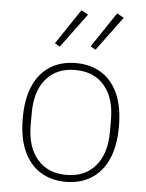

<svg xmlns="http://www.w3.org/2000/svg" viewBox="-54 -801 653 857"><g transform="rotate(5 272.5 -372.5)"><path d="M272 12Q206 12 157.5 -19Q109 -50 83 -109Q57 -168 57 -254Q57 -341 83 -400Q109 -459 157.5 -489.5Q206 -520 272 -520Q339 -520 387.5 -489.5Q436 -459 462 -400Q488 -341 488 -254Q488 -168 462 -109Q436 -50 387.5 -19Q339 12 272 12ZM272 -19Q356 -19 403 -74.5Q450 -130 450 -227V-281Q450 -379 403 -434Q356 -489 272 -489Q189 -489 142 -434Q95 -379 95 -281V-227Q95 -130 142 -74.5Q189 -19 272 -19ZM307 -740 194 -587 171 -600 276 -757ZM467 -740 354 -587 331 -600 436 -757Z"/></g></svg>

Font: IBM Plex Sans ExtraLight
Style: Regular
Weight: 250
Designer: Mike Abbink, Paul van der Laan, Pieter van Rosmalen
Foundry: Bold Monday
Version: Version 3.201